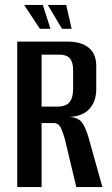

<svg xmlns="http://www.w3.org/2000/svg" viewBox="-20 -760 457 780"><path d="M50 0V-591H254Q310 -591 340.5 -566Q371 -541 371 -492V-398Q371 -349 344 -318.5Q317 -288 264 -285Q298 -282 312.5 -263Q327 -244 339 -204L396 0H290L243 -197Q236 -222 227 -241Q218 -260 198 -260H149V0ZM149 -327H213Q248 -327 262.5 -345Q277 -363 277 -400V-475Q277 -508 263.5 -523Q250 -538 222 -538H149ZM271 -643H232L174 -740H249ZM185 -643H142L78 -740H154Z"/></svg>

Font: Alumni Sans SemiBold
Style: Regular
Weight: 600
Designer: Robert E. Leuschke
Foundry: Robert E. Leuschke
Version: Version 1.018